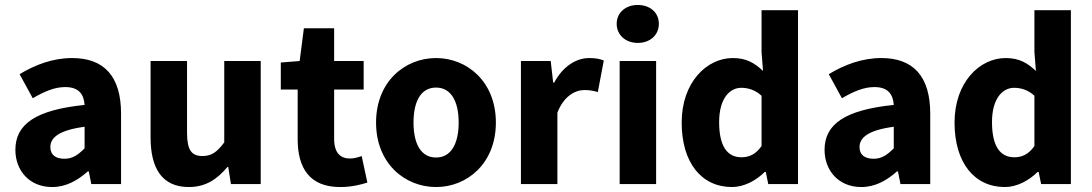

<svg xmlns="http://www.w3.org/2000/svg" viewBox="-20 -742 4402 774"><path d="M190 12C246 12 292 -14 334 -51H338L348 0H468V-284C468 -436 398 -508 271 -508C193 -508 122 -481 59 -443L112 -346C160 -374 201 -391 243 -391C297 -391 318 -363 321 -319C125 -299 42 -242 42 -138C42 -54 99 12 190 12ZM240 -102C205 -102 183 -117 183 -149C183 -187 217 -217 321 -231V-144C295 -118 273 -102 240 -102Z M741 12C809 12 855 -19 897 -69H900L911 0H1031V-496H884V-168C855 -129 833 -113 796 -113C753 -113 734 -136 734 -207V-496H587V-188C587 -64 633 12 741 12Z M1351 12C1399 12 1435 2 1461 -6L1438 -113C1425 -108 1407 -103 1391 -103C1352 -103 1327 -126 1327 -182V-381H1446V-496H1327V-628H1205L1188 -496L1112 -490V-381H1180V-180C1180 -65 1228 12 1351 12Z M1738 12C1863 12 1979 -83 1979 -248C1979 -413 1863 -508 1738 -508C1612 -508 1496 -413 1496 -248C1496 -83 1612 12 1738 12ZM1738 -107C1677 -107 1647 -162 1647 -248C1647 -334 1677 -389 1738 -389C1798 -389 1829 -334 1829 -248C1829 -162 1798 -107 1738 -107Z M2080 0H2227V-288C2253 -355 2299 -379 2336 -379C2357 -379 2372 -376 2390 -371L2414 -498C2400 -504 2383 -508 2355 -508C2304 -508 2250 -476 2214 -409H2210L2200 -496H2080Z M2478 0H2625V-496H2478ZM2551 -569C2601 -569 2636 -601 2636 -646C2636 -691 2601 -722 2551 -722C2502 -722 2466 -691 2466 -646C2466 -601 2502 -569 2551 -569Z M2931 12C2979 12 3028 -14 3063 -49H3067L3077 0H3197V-701H3050V-532L3056 -456C3022 -488 2989 -508 2934 -508C2829 -508 2728 -410 2728 -248C2728 -86 2808 12 2931 12ZM2969 -108C2912 -108 2879 -152 2879 -250C2879 -344 2921 -388 2968 -388C2995 -388 3024 -380 3050 -356V-153C3026 -120 3001 -108 2969 -108Z M3452 12C3508 12 3554 -14 3596 -51H3600L3610 0H3730V-284C3730 -436 3660 -508 3533 -508C3455 -508 3384 -481 3321 -443L3374 -346C3422 -374 3463 -391 3505 -391C3559 -391 3580 -363 3583 -319C3387 -299 3304 -242 3304 -138C3304 -54 3361 12 3452 12ZM3502 -102C3467 -102 3445 -117 3445 -149C3445 -187 3479 -217 3583 -231V-144C3557 -118 3535 -102 3502 -102Z M4031 12C4079 12 4128 -14 4163 -49H4167L4177 0H4297V-701H4150V-532L4156 -456C4122 -488 4089 -508 4034 -508C3929 -508 3828 -410 3828 -248C3828 -86 3908 12 4031 12ZM4069 -108C4012 -108 3979 -152 3979 -250C3979 -344 4021 -388 4068 -388C4095 -388 4124 -380 4150 -356V-153C4126 -120 4101 -108 4069 -108Z"/></svg>

Font: Giro Sans Regular
Style: Bold
Weight: 700
Designer: Paul D. Hunt
Foundry: Adobe Systems Incorporated
Version: Version 1.000;PS 1.0;hotconv 1.0.88;makeotf.lib2.5.647800